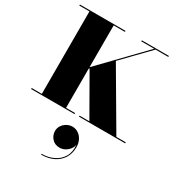

<svg xmlns="http://www.w3.org/2000/svg" viewBox="-257 -914 1368 1476"><g transform="rotate(30 427.0 -176.0)"><path d="M335 186.3Q335 161.1 349 139.3Q363 117.5 386.2 104.3Q409.4 91.1 436.6 91.1Q464.2 91.1 488 106.5Q511.8 121.9 526.2 149.5Q540.6 177.1 540.6 214.3Q540.6 269.9 514.6 311.3Q488.6 352.7 442 375.5Q395.4 398.3 333.4 398.3V391.1Q391 391.1 438 368.7Q485 346.3 510.8 303.1Q536.6 259.9 530.6 196.3Q527 220.3 511.6 239.5Q496.2 258.7 474.4 270.1Q452.6 281.5 429.4 281.5Q385.8 281.5 360.4 252.7Q335 223.9 335 186.3ZM15 -9H105V-741H15V-750H420V-741H320V-370L679.5 -741H565V-750H805V-741H692L471 -513L766.5 -9H850V0H440V-9H527L325 -362L320 -357V-9H400V0H15Z"/></g></svg>

Font: Bodoni* 24pt Fatface
Style: Regular
Weight: 900
Version: Version 2.3